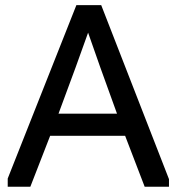

<svg xmlns="http://www.w3.org/2000/svg" viewBox="-20 -709 672 729"><path d="M9.3 -31.2 270 -689.5H364.3L621.6 -28.8V0H529.3L455.1 -193.4H170.4L95.2 0H9.3ZM267.1 -453.1 202.1 -277.3H424.3L360.8 -453.1L314.5 -585Z"/></svg>

Font: Shanti
Style: Regular
Weight: 400
Designer: vernon adams
Foundry: vernon adams
Version: Version 1.000